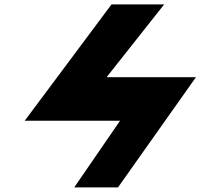

<svg xmlns="http://www.w3.org/2000/svg" viewBox="-20 -838 896 858"><path d="M90.5 -298.5H516.5L311.8 -0.7H507.4L855.6 -493H456.3L713.6 -818.3H478.3Z"/></svg>

Font: Sztylet
Style: BdObl
Weight: 700
Foundry: Cannot Into Space Fonts, PlusOne Fonts
Version: Version 0.12